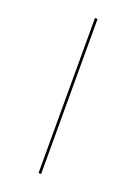

<svg xmlns="http://www.w3.org/2000/svg" viewBox="-130 -712 542 766"><g transform="rotate(20 141.5 -329.0)"><path d="M136 -658H147V0H136Z"/></g></svg>

Font: Ysabeau SC Hairline
Style: Regular
Weight: 100
Designer: Christian Thalmann (Catharsis Fonts)
Version: Version 0.003